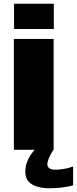

<svg xmlns="http://www.w3.org/2000/svg" viewBox="-20 -799 410 1024"><path d="M55 -779V-644.5H267V-779ZM54 0H266V-591.5H54ZM242.5 205Q271.5 205 298.2 202.2Q325 199.5 344.5 195.5Q364 191.5 370 189V89Q363 92 347 96.2Q331 100.5 311.5 103.2Q292 106 274.5 106Q252.5 106 242.5 98Q232.5 90 232.5 77Q232.5 66.5 238 51.5Q243.5 36.5 251.5 22Q259.5 7.5 266 0H165Q155.5 10 143.5 27.5Q131.5 45 123.2 68Q115 91 115 117Q115 151.5 133.5 170.5Q152 189.5 181 197.2Q210 205 242.5 205Z"/></svg>

Font: Anybody SemiExpanded ExtraBold
Style: Regular
Weight: 800
Width: 6
Version: Version 1.113;gftools[0.9.25]